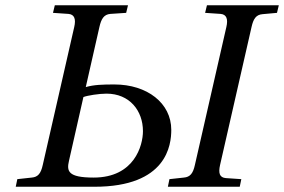

<svg xmlns="http://www.w3.org/2000/svg" viewBox="-20 -712 1083 732"><path d="M620 0H894L900 -29L841 -33C817 -35 812 -52 819 -83L939 -609C946 -640 956 -656 981 -658L1036 -663L1043 -692H769L762 -663L821 -659C844 -657 850 -639 843 -609L723 -83C716 -51 705 -37 681 -35L626 -29ZM40 0H340C617 0 633 -160 633 -217C633 -319 541 -390 416 -390C372 -390 338 -389 307 -380L359 -609C366 -640 376 -657 401 -659L461 -663L468 -692H189L182 -663L241 -659C264 -657 270 -639 263 -609L143 -83C136 -51 125 -37 101 -35L46 -29ZM243 -99 298 -342C313 -348 358 -355 386 -355C474 -355 525 -290 525 -212C525 -157 492 -35 337 -35C238 -35 234 -60 243 -99Z"/></svg>

Font: Heuristica
Style: Italic
Weight: 400
Italic angle: -13°
Version: Version 1.0.1